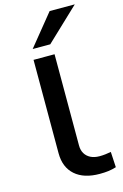

<svg xmlns="http://www.w3.org/2000/svg" viewBox="-141 -1007 691 1077"><g transform="rotate(-15 204.5 -468.5)"><path d="M299 9Q207 9 156 -36Q105 -81 105 -163V-705H227V-175Q227 -148 238.5 -128.5Q250 -109 271.5 -98Q293 -87 324 -87Q340 -87 357.5 -89Q375 -91 390 -94L395 -4Q373 3 350.5 6Q328 9 299 9ZM116 -765 263 -946H409L218 -765Z"/></g></svg>

Font: Nunito Sans 7pt Expanded SemiBold
Style: Regular
Weight: 600
Width: 7
Designer: Vernon Adams
Foundry: Vernon Adams
Version: Version 3.101;gftools[0.9.27]